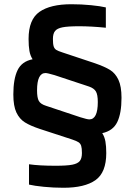

<svg xmlns="http://www.w3.org/2000/svg" viewBox="-20 -716 638 907"><path d="M117 156V60Q166 67 243 67Q296 67 321.5 62Q347 57 357 44.5Q367 32 367 7Q367 -16 363.5 -27Q360 -38 351 -44Q342 -50 321 -57L168 -107Q123 -122 97.5 -138Q72 -154 57.5 -184.5Q43 -215 43 -270Q43 -343 63 -384.5Q83 -426 134 -436Q123 -453 119 -475.5Q115 -498 115 -532Q115 -624 166.5 -660Q218 -696 317 -696Q365 -696 410 -691.5Q455 -687 480 -681V-585Q410 -592 354 -592Q301 -592 275.5 -587Q250 -582 240 -569.5Q230 -557 230 -532Q230 -508 233.5 -497Q237 -486 245.5 -480.5Q254 -475 276 -468L429 -417Q475 -401 500 -385.5Q525 -370 539.5 -339Q554 -308 554 -254Q554 -181 534 -139.5Q514 -98 463 -87Q474 -70 478 -47.5Q482 -25 482 7Q482 99 431 135Q380 171 280 171Q233 171 187.5 166.5Q142 162 117 156ZM198 -216 360 -162Q392 -152 402 -152Q442 -152 442 -234Q442 -269 433 -284Q424 -299 401 -307L238 -361Q204 -371 195 -371Q155 -371 155 -289Q155 -254 163.5 -239Q172 -224 198 -216Z"/></svg>

Font: Saira Semi Condensed Medium
Style: Regular
Weight: 500
Width: 4
Designer: Hector Gatti with collaboration of the Omnibus-Type team
Foundry: Omnibus-Type
Version: Version 1.001; ttfautohint (v1.8)